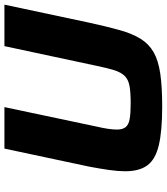

<svg xmlns="http://www.w3.org/2000/svg" viewBox="36 -764 736 847"><g transform="rotate(-90 403.5 -340.0)"><path d="M358 8Q249 8 186.5 -7Q124 -22 98 -57.5Q72 -93 72 -155Q72 -186 77.5 -225Q83 -264 92 -312L172 -688H355L269 -281Q262 -251 259 -229.5Q256 -208 256 -191Q256 -167 266.5 -153.5Q277 -140 302.5 -135.5Q328 -131 372 -131Q419 -131 447.5 -136Q476 -141 492 -157Q508 -173 517.5 -202.5Q527 -232 537 -281L624 -688H807L727 -312Q710 -234 694.5 -179Q679 -124 656.5 -87.5Q634 -51 597.5 -30Q561 -9 503 -0.5Q445 8 358 8Z"/></g></svg>

Font: Saira Expanded
Style: Bold Italic
Weight: 700
Width: 7
Italic angle: -12°
Designer: Hector Gatti with collaboration of the Omnibus-Type team
Foundry: Omnibus-Type
Version: Version 1.101